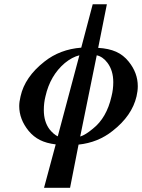

<svg xmlns="http://www.w3.org/2000/svg" viewBox="-20 -667 671 907"><path d="M194.8 -211.9Q187 -181.2 187 -147Q187 -92.3 213.9 -56.2Q233.9 -31.7 252.9 -22.9L355 -405.8Q320.8 -397.5 286.1 -369.1Q216.8 -310.1 194.8 -211.9ZM437 -405.8 358.9 -22Q383.3 -29.3 418.9 -59.1Q483.9 -110.4 506.8 -211.9Q515.1 -244.6 515.1 -278.8Q515.1 -333.5 487.8 -370.1Q465.8 -399.4 437 -405.8ZM115.2 -48.8Q70.8 -103.5 70.8 -166Q70.8 -185.5 77.1 -211.9Q97.2 -303.2 189.9 -376Q263.2 -434.1 363.8 -441.9L418 -647H484.9L443.8 -440.9Q493.7 -438 528.3 -422.6Q563 -407.2 587.9 -376Q630.9 -322.8 630.9 -259.8Q630.9 -237.3 625 -211.9Q603.5 -120.1 512.2 -48.8Q443.4 6.3 351.1 16.1L311 220.2H188L243.2 15.1Q199.2 9.8 168.7 -5.6Q138.2 -21 115.2 -48.8Z"/></svg>

Font: Linux Libertine
Style: Bold Italic
Weight: 700
Italic angle: -11.5°
Designer: Philipp H. Poll
Foundry: Philipp H. Poll
Version: Version 4.0.5